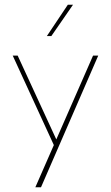

<svg xmlns="http://www.w3.org/2000/svg" viewBox="-20 -614 471 815"><path d="M130 181 375 -378H397L154 181ZM210 5 34 -378H55L226 -7ZM290 -594 198 -461H179L268 -594Z"/></svg>

Font: Josefin Sans Thin Thin
Style: Regular
Weight: 250
Version: Version 2.001